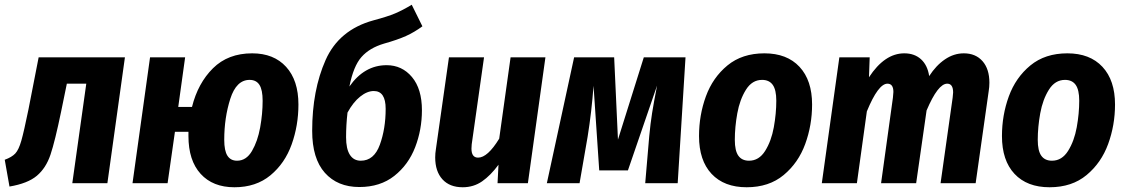

<svg xmlns="http://www.w3.org/2000/svg" viewBox="-33 -773 4749 810"><path d="M420 0H272L331 -420H249L225 -303Q199 -177 180 -120.5Q161 -64 122.5 -31.5Q84 1 7 14L-13 -99Q17 -110 31.5 -125.5Q46 -141 57 -179.5Q68 -218 87 -311L130 -531H494Z M1226 -332Q1226 -244 1197.5 -164Q1169 -84 1108 -33.5Q1047 17 956 17Q865 17 813.5 -39.5Q762 -96 762 -199V-217H705L674 0H526L600 -531H748L719 -322H777Q802 -422 865.5 -485Q929 -548 1031 -548Q1122 -548 1174 -491Q1226 -434 1226 -332ZM1075 -348Q1075 -394 1061.5 -415Q1048 -436 1020 -436Q964 -436 938.5 -356Q913 -276 913 -183Q913 -137 926.5 -116Q940 -95 967 -95Q1006 -95 1030 -136Q1054 -177 1064.5 -235Q1075 -293 1075 -348Z M1747 -308Q1747 -226 1718.5 -152Q1690 -78 1630.5 -31Q1571 16 1483 16Q1391 16 1337.5 -44Q1284 -104 1284 -221Q1284 -392 1340.5 -519.5Q1397 -647 1542 -687Q1602 -703 1634 -716.5Q1666 -730 1704 -753L1749 -662Q1715 -637 1679.5 -621Q1644 -605 1587 -589Q1526 -571 1492 -532.5Q1458 -494 1441 -408Q1504 -498 1598 -498Q1663 -498 1705 -448Q1747 -398 1747 -308ZM1594 -314Q1594 -389 1544 -389Q1516 -389 1486.5 -365.5Q1457 -342 1433 -298Q1427 -245 1427 -194Q1427 -145 1443 -120Q1459 -95 1489 -95Q1545 -95 1569.5 -162.5Q1594 -230 1594 -314Z M1803 -109Q1803 -126 1806 -144L1861 -531H2009L1957 -164Q1956 -157 1956 -146Q1956 -108 1984 -108Q2024 -108 2073 -188L2121 -531H2268L2194 0H2066L2070 -78Q2037 -33 2001 -8Q1965 17 1919 17Q1864 17 1833.5 -16.5Q1803 -50 1803 -109Z M2826 0H2689L2706 -199Q2711 -252 2718 -296Q2725 -340 2739 -412L2616 -54H2495L2471 -411Q2463 -302 2446 -196L2412 0H2274L2389 -531H2558L2574 -184L2683 -531H2859Z M2916 -199Q2916 -287 2945 -366.5Q2974 -446 3036 -497Q3098 -548 3192 -548Q3287 -548 3340 -491Q3393 -434 3393 -332Q3393 -245 3364 -165.5Q3335 -86 3273 -34.5Q3211 17 3117 17Q3022 17 2969 -39.5Q2916 -96 2916 -199ZM3242 -348Q3242 -394 3227 -415Q3212 -436 3182 -436Q3140 -436 3114 -394.5Q3088 -353 3077.5 -295Q3067 -237 3067 -183Q3067 -137 3082 -116Q3097 -95 3127 -95Q3169 -95 3195 -136.5Q3221 -178 3231.5 -236Q3242 -294 3242 -348Z M4141 -424Q4141 -406 4138 -388L4083 0H3935L3986 -361Q3988 -379 3988 -383Q3988 -420 3963 -420Q3924 -420 3876 -307L3832 0H3684L3734 -361Q3736 -379 3736 -385Q3736 -420 3711 -420Q3672 -420 3624 -303L3582 0H3434L3508 -531H3636L3633 -447Q3699 -548 3782 -548Q3825 -548 3852.5 -523Q3880 -498 3887 -452Q3916 -497 3953.5 -522.5Q3991 -548 4033 -548Q4083 -548 4112 -515Q4141 -482 4141 -424Z M4194 -199Q4194 -287 4223 -366.5Q4252 -446 4314 -497Q4376 -548 4470 -548Q4565 -548 4618 -491Q4671 -434 4671 -332Q4671 -245 4642 -165.5Q4613 -86 4551 -34.5Q4489 17 4395 17Q4300 17 4247 -39.5Q4194 -96 4194 -199ZM4520 -348Q4520 -394 4505 -415Q4490 -436 4460 -436Q4418 -436 4392 -394.5Q4366 -353 4355.5 -295Q4345 -237 4345 -183Q4345 -137 4360 -116Q4375 -95 4405 -95Q4447 -95 4473 -136.5Q4499 -178 4509.5 -236Q4520 -294 4520 -348Z"/></svg>

Font: Fira Sans Condensed
Style: Bold Italic
Weight: 700
Width: 3
Italic angle: -8°
Designer: Carrois Corporate & Edenspiekermann AG
Foundry: Carrois Corporate GbR & Edenspiekermann AG
Version: Version 4.203